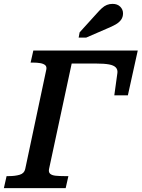

<svg xmlns="http://www.w3.org/2000/svg" viewBox="-44 -971 731 991"><path d="M-24 0 -10 -62H1Q34 -62 57.5 -69Q81 -76 86 -98L195 -612Q198 -627 189.5 -634.5Q181 -642 164.5 -645Q148 -648 125 -648H114L128 -710H667L616 -479H546L562 -595Q564 -612 553.5 -623Q543 -634 518.5 -638.5Q494 -643 453 -643H326L209 -98Q206 -82 215 -74Q224 -66 243.5 -64Q263 -62 290 -62H309L295 0ZM454 -900Q469 -917 481.5 -928.5Q494 -940 507.5 -945.5Q521 -951 537 -951Q562 -951 576.5 -936.5Q591 -922 591 -902Q591 -883 581 -869Q571 -855 552.5 -844.5Q534 -834 507 -823L401 -777H362L367 -804Z"/></svg>

Font: Roboto Serif Medium
Style: Italic
Weight: 500
Italic angle: -10°
Designer: Greg Gazdowicz
Foundry: Commercial Type
Version: Version 1.008